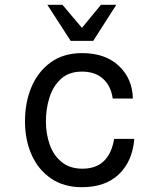

<svg xmlns="http://www.w3.org/2000/svg" viewBox="-20 -761 658 799"><path d="M533 -351H449Q442 -403 409 -433Q376 -463 321 -463Q267 -463 234 -433Q201 -403 186 -355.5Q171 -308 171 -256Q171 -204 187 -159Q203 -114 237 -86.5Q271 -59 323 -59Q434 -59 455 -183H539Q531 -89 474.5 -35.5Q418 18 321 18Q245 18 192 -18.5Q139 -55 111.5 -117Q84 -179 84 -256Q84 -335 111 -399Q138 -463 191 -501.5Q244 -540 322 -540Q418 -540 474.5 -487Q531 -434 533 -351ZM464 -741 368 -591H274L177 -741H240L321 -645L400 -741Z"/></svg>

Font: Fragment Mono
Style: Regular
Weight: 400
Monospace: yes
Designer: Wei Huang based on Nimbus Sans by URW Studio, based on Helvetica by Max Miedinger.
Foundry: Wei Huang
Version: Version 1.021; ttfautohint (v1.8.4.7-5d5b)